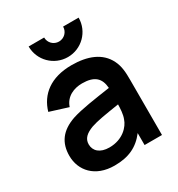

<svg xmlns="http://www.w3.org/2000/svg" viewBox="-181 -872 937 1008"><g transform="rotate(-30 288.0 -368.0)"><path d="M221 15C307 15 364.5 -12.5 410.5 -72.5V0H516V-331.5C516 -378 514.5 -416.5 495.5 -454.5C460 -526 383.5 -555 287.5 -555C160.5 -555 86 -494.5 59.5 -403.5L169.5 -369C187.5 -424 239 -444.5 287.5 -444.5C361 -444.5 393.5 -415.5 398 -353.5C303.5 -339.5 220 -328 163 -309.5C77.5 -280 40 -226.5 40 -148C40 -59 103.5 15 221 15ZM142 -752.5C142 -668.5 209.5 -601 293.5 -601C377.5 -601 445 -668.5 445 -752.5H351C351 -720.5 325.5 -695 293.5 -695C261.5 -695 236 -720.5 236 -752.5ZM158 -149.5C158 -184.5 182 -205 223.5 -220.5C261.5 -233.5 310.5 -241 396.5 -254.5C396 -229.5 394.5 -195 384.5 -170.5C372.5 -133 327 -81 245 -81C188 -81 158 -110 158 -149.5Z"/></g></svg>

Font: Manrope
Style: Bold
Weight: 700
Designer: Mikhail Sharanda
Foundry: Mikhail Sharanda
Version: Version 4.505;FEAKit 1.0